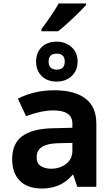

<svg xmlns="http://www.w3.org/2000/svg" viewBox="-20 -1076 640 1106"><path d="M315 -896Q352 -925 401.5 -972Q451 -1019 476 -1047V-1056H318Q299 -1022 272 -982.5Q245 -943 219 -909V-896ZM427 -722Q427 -773 392.5 -804.5Q358 -836 306 -836Q253 -836 220.5 -805Q188 -774 188 -721Q188 -669 220.5 -637.5Q253 -606 306 -606Q359 -606 393 -638Q427 -670 427 -722ZM260 -721Q260 -767 307 -767Q353 -767 353 -721Q353 -675 307 -675Q260 -675 260 -721ZM191 -171Q191 -248 314 -251L397 -253V-208Q397 -160 361 -132Q325 -104 274 -104Q239 -104 215 -119.5Q191 -135 191 -171ZM398 -69H402L425 0H535V-364Q535 -461 472 -508.5Q409 -556 293 -556Q178 -556 83 -508L130 -407Q219 -440 288 -440Q397 -440 397 -364V-340L277 -337Q167 -334 108.5 -292Q50 -250 50 -158Q50 -81 93.5 -35.5Q137 10 223 10Q273 10 317 -8Q361 -26 398 -69Z"/></svg>

Font: Noto Sans Mono UI
Style: Bold
Weight: 700
Designer: Monotype Design team
Foundry: Monotype Imaging Inc.
Version: 1.000